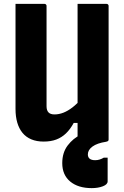

<svg xmlns="http://www.w3.org/2000/svg" viewBox="-20 -720 640 990"><path d="M540 0Q515 0 490 0Q465 0 440.5 0Q416 0 391 0Q389 0 387 -0.5Q385 -1 384 -2Q383 -3 382 -4Q381 -5 380.5 -7Q380 -9 380 -11Q380 -97 380 -183Q380 -269 380 -355.5Q380 -442 380 -528Q380 -614 380 -700Q405 -700 429.5 -700Q454 -700 479 -700Q504 -700 529 -700Q533 -700 535 -698.5Q537 -697 538.5 -695Q540 -693 540 -689Q540 -617 540 -544.5Q540 -472 540 -399.5Q540 -327 540 -254.5Q540 -182 540 -110Q540 -80 540 -52Q540 -24 540 0ZM205 10Q169 10 141.5 -1.5Q114 -13 96 -35Q78 -57 69 -88Q60 -119 60 -158Q60 -232 60 -305.5Q60 -379 60 -453Q60 -527 60 -600Q60 -625 60 -650Q60 -675 60 -700Q98 -700 135 -700Q172 -700 209 -700Q213 -700 215 -698.5Q217 -697 218.5 -695Q220 -693 220 -689Q220 -606 220 -518.5Q220 -431 220 -343Q220 -255 220 -172Q220 -151 230 -140.5Q240 -130 261 -130Q284 -130 307 -139Q330 -148 354 -166.5Q378 -185 402 -213V-86H360Q342 -53 320 -32Q298 -11 270 -0.5Q242 10 205 10ZM477 -45Q491 -45 504.5 -35.5Q518 -26 540 0Q540 3 538 6Q536 9 527 11Q481 18 457 35.5Q433 53 433 76Q433 91 442.5 98.5Q452 106 471 106Q483 106 494 102.5Q505 99 515 93H535Q535 103 535 115.5Q535 128 535 150.5Q535 173 535 215Q535 231 510.5 240.5Q486 250 453 250Q383 250 342 216Q301 182 301 121Q301 67 329 30Q357 -7 397.5 -26Q438 -45 477 -45Z"/></svg>

Font: Recursive Monospace ExtraBold
Style: Regular
Weight: 800
Version: Version 1.047